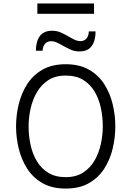

<svg xmlns="http://www.w3.org/2000/svg" viewBox="-20 -1086 766 1118"><path d="M362.5 12Q282.5 12 227.2 -19.8Q172 -51.5 138.2 -104.2Q104.5 -157 89 -221Q73.5 -285 73.5 -350Q73.5 -415 89 -479Q104.5 -543 138.2 -595.8Q172 -648.5 227.2 -680.2Q282.5 -712 362.5 -712Q443 -712 498.2 -680.2Q553.5 -648.5 587.2 -595.8Q621 -543 636.2 -479Q651.5 -415 651.5 -350Q651.5 -285 636.2 -221Q621 -157 587.2 -104.2Q553.5 -51.5 498.2 -19.8Q443 12 362.5 12ZM362.5 -54.5Q423 -54.5 464.2 -81.2Q505.5 -108 530.8 -151.8Q556 -195.5 567.2 -247.5Q578.5 -299.5 578.5 -350Q578.5 -405 567.2 -457.8Q556 -510.5 530.8 -553Q505.5 -595.5 464.2 -620.8Q423 -646 362.5 -646Q302.5 -646 261.2 -619.2Q220 -592.5 194.8 -548.8Q169.5 -505 158 -453Q146.5 -401 146.5 -350Q146.5 -295 158 -242.2Q169.5 -189.5 194.8 -147.2Q220 -105 261.2 -79.8Q302.5 -54.5 362.5 -54.5ZM442 -786.5Q414.5 -786.5 391.5 -797Q368.5 -807.5 348 -819Q329.5 -830 312 -838Q294.5 -846 276.5 -846Q256.5 -846 243 -832Q229.5 -818 228 -790.5H189Q189 -844 211.8 -875.5Q234.5 -907 283.5 -907Q312 -907 335.2 -896.2Q358.5 -885.5 379.5 -873.5Q397 -863 414.2 -854.8Q431.5 -846.5 449 -846.5Q469.5 -846.5 482.8 -861Q496 -875.5 497.5 -903H536.5Q536.5 -849.5 514 -818Q491.5 -786.5 442 -786.5ZM197.5 -1005.5V-1066H527.5V-1005.5Z"/></svg>

Font: Overpass Light
Style: Regular
Weight: 300
Designer: Delve Withrington, Dave Bailey, Thomas Jockin
Foundry: Delve Fonts LLC
Version: Version 4.000; ttfautohint (v1.8.3)